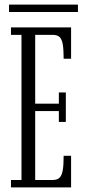

<svg xmlns="http://www.w3.org/2000/svg" viewBox="-20 -820 370 840"><path d="M28 0V-32.5H74V-667.5H28V-700H291V-563H258.5Q258.5 -603.5 254.5 -626.5Q250.5 -649.5 240.2 -658.5Q230 -667.5 210 -667.5H134V-366.5H237.5V-415.5H268V-286.5H237.5V-334H134V-32.5H210Q230 -32.5 240.2 -42.2Q250.5 -52 254.5 -75Q258.5 -98 258.5 -138.5H291V0ZM19.5 -767.5V-800H321V-767.5Z"/></svg>

Font: Imbue Thin 10pt Light
Style: Regular
Weight: 300
Version: Version 1.102